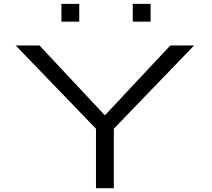

<svg xmlns="http://www.w3.org/2000/svg" viewBox="-20 -989 1114 1009"><path d="M62.5 -750H187.5L531.2 -382.8L875 -750H1000L578.1 -312.5V0H484.4V-312.5ZM396.5 -968.8H302.7V-875H396.5ZM771.5 -968.8H677.7V-875H771.5Z"/></svg>

Font: Michroma
Style: Regular
Weight: 400
Version: Version 1.000